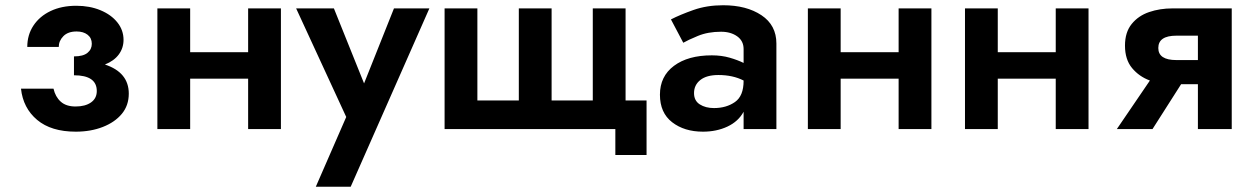

<svg xmlns="http://www.w3.org/2000/svg" viewBox="-20 -492 4760 732"><path d="M269 10Q175 10 121.5 -35Q68 -80 60 -154H184Q191 -123 211.5 -104.5Q232 -86 268 -86Q305 -86 327 -101.5Q349 -117 349 -145Q349 -205 262 -205V-277Q297 -277 313.5 -290.5Q330 -304 330 -325Q330 -347 314 -359.5Q298 -372 272 -372Q239 -372 221.5 -354Q204 -336 204 -313H84Q84 -359 107.5 -394.5Q131 -430 173 -450Q215 -470 271 -470Q322 -470 363 -453Q404 -436 427.5 -406.5Q451 -377 451 -340Q451 -309 433 -284.5Q415 -260 380 -246Q471 -216 471 -135Q471 -90 444.5 -58Q418 -26 372 -8Q326 10 269 10Z M580 -460H705V-293H926V-460H1051V0H926V-192H705V0H580Z M1617 -460 1317 220H1184L1300 -46L1109 -460H1253L1368 -174L1482 -460Z M2083 -109H2240V-460H2365V-109H2445V99H2326V0H1675V-460H1800V-109H1958V-460H2083Z M2585 -329 2538 -418Q2573 -436 2624 -454Q2675 -472 2737 -472Q2826 -472 2883 -434Q2940 -396 2940 -326V0H2815V-66Q2795 -29 2753.5 -9.5Q2712 10 2660 10Q2589 10 2542.5 -26Q2496 -62 2496 -131Q2496 -201 2549.5 -241Q2603 -281 2694 -281Q2731 -281 2762 -272Q2793 -263 2815 -252V-305Q2815 -336 2790.5 -353.5Q2766 -371 2729 -371Q2679 -371 2640.5 -355Q2602 -339 2585 -329ZM2626 -137Q2626 -108 2648 -94Q2670 -80 2702 -80Q2749 -80 2782 -103Q2815 -126 2815 -184V-185Q2774 -206 2719 -206Q2674 -206 2650 -187Q2626 -168 2626 -137Z M3060 -460H3185V-293H3406V-460H3531V0H3406V-192H3185V0H3060Z M3659 -460H3784V-293H4005V-460H4130V0H4005V-192H3784V0H3659Z M4374 0H4238L4364 -185Q4323 -200 4296 -232.5Q4269 -265 4269 -318Q4269 -369 4294.5 -400.5Q4320 -432 4361 -446Q4402 -460 4450 -460H4676V0H4547V-171H4483ZM4465 -263H4547V-356H4465Q4396 -356 4396 -309Q4396 -263 4465 -263Z"/></svg>

Font: Jost* Semi
Style: Regular
Weight: 600
Version: Version 3.7